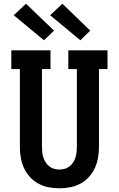

<svg xmlns="http://www.w3.org/2000/svg" viewBox="-20 -1006 640 1034"><path d="M300 8Q271 8 242 2.5Q213 -3 187 -17Q161 -31 141 -53Q121 -75 109 -101.5Q97 -128 92 -157Q87 -186 87 -215V-634H41V-735H252V-634H206V-215Q206 -201 207.5 -186.5Q209 -172 213.5 -158Q218 -144 226 -131.5Q234 -119 245.5 -110Q257 -101 271 -97Q285 -93 300 -93Q315 -93 329 -97Q343 -101 354.5 -110Q366 -119 374 -131.5Q382 -144 386.5 -158Q391 -172 392.5 -186.5Q394 -201 394 -215V-634H348V-735H559V-634H513V-215Q513 -186 508 -157Q503 -128 491 -101.5Q479 -75 459 -53Q439 -31 413 -17Q387 -3 358 2.5Q329 8 300 8ZM413 -789 250 -924 316 -986 466 -841ZM217 -789 54 -924 120 -986 271 -841Z"/></svg>

Font: Iosevka Etoile
Style: Bold
Weight: 700
Designer: Belleve Invis
Foundry: Belleve Invis
Version: Version 28.1.0; ttfautohint (v1.8.4)